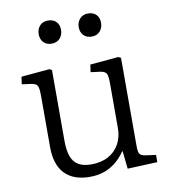

<svg xmlns="http://www.w3.org/2000/svg" viewBox="-84 -807 788 893"><g transform="rotate(-10 310.5 -361.0)"><path d="M269 14Q192 14 151 -28.5Q110 -71 110 -155V-397Q110 -429 105 -442Q100 -455 76 -459L31 -465L36 -500L170 -512L181 -506V-172Q181 -126 191.5 -97.5Q202 -69 225 -55.5Q248 -42 286 -42Q332 -42 365.5 -60Q399 -78 417.5 -111Q436 -144 436 -187V-397Q436 -429 431 -442Q426 -455 402 -459L356 -465L361 -500L495 -512L507 -506V-87Q507 -61 513.5 -52Q520 -43 539 -40L589 -33V1L448 7L439 -77H437Q414 -44 387.5 -24Q361 -4 332 5Q303 14 269 14ZM391 -627Q366 -627 352 -642Q338 -657 338 -680Q338 -704 352.5 -720Q367 -736 391 -736Q416 -736 430 -721.5Q444 -707 444 -683Q444 -660 430 -643.5Q416 -627 391 -627ZM201 -627Q177 -627 163 -642Q149 -657 149 -680Q149 -704 163 -720Q177 -736 202 -736Q227 -736 241 -721.5Q255 -707 255 -683Q255 -660 241 -643.5Q227 -627 201 -627Z"/></g></svg>

Font: Literata 18pt Light
Style: Regular
Weight: 300
Designer: Latin by Veronika Burian and Jose Scaglione. Greek by Irene Vlachou. Cyrillic by Vera Evstafieva.
Foundry: TypeTogether
Version: Version 3.103;gftools[0.9.29]